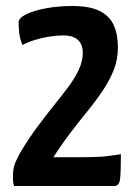

<svg xmlns="http://www.w3.org/2000/svg" viewBox="-20 -620 446 640"><path d="M27 0Q24 -8 23.5 -17.5Q23 -27 23 -29Q23 -54 28 -69.5Q33 -85 48 -112Q74 -156 102.5 -194.5Q131 -233 158 -266.5Q185 -300 207.5 -330Q230 -360 243 -388.5Q256 -417 256 -444Q256 -463 248.5 -476Q241 -489 226.5 -495.5Q212 -502 191 -502Q170 -502 144.5 -498Q119 -494 95 -486.5Q71 -479 55 -470Q46 -490 44 -511.5Q42 -533 42 -545Q42 -560 67.5 -572.5Q93 -585 134 -592.5Q175 -600 221 -600Q279 -600 312 -583.5Q345 -567 359 -536.5Q373 -506 373 -461Q373 -423 360 -389Q347 -355 324.5 -321Q302 -287 274 -252.5Q246 -218 216.5 -179.5Q187 -141 158 -96H252Q279 -96 303 -97Q327 -98 345 -100.5Q363 -103 373 -104.5Q383 -106 383 -106Q383 -43 380 -21.5Q377 0 360 0Z"/></svg>

Font: Yanone Kaffeesatz SemiBold
Style: Regular
Weight: 600
Designer: Yanone (Cyrillic: Daniel Pouzeot, Huerta Tipografica, and Cyreal)
Foundry: Yanone
Version: Version 2.003